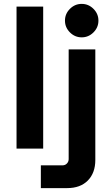

<svg xmlns="http://www.w3.org/2000/svg" viewBox="-20 -764 574 987"><path d="M65 0V-730H202V0ZM190 203V86H301Q315 86 324 76.5Q333 67 333 54V-510H470V58Q470 125 431.5 164Q393 203 325 203ZM400 -572Q365 -572 339.5 -597.5Q314 -623 314 -658Q314 -693 339.5 -718.5Q365 -744 400 -744Q435 -744 460.5 -718.5Q486 -693 486 -658Q486 -623 460.5 -597.5Q435 -572 400 -572Z"/></svg>

Font: MuseoModerno SemiBold
Style: Regular
Weight: 600
Designer: Pablo Cosgaya, Héctor Gatti, Marcela Romero, and the Authors of The MuseoModerno Project.
Foundry: Omnibus-Type Team
Version: Version 1.001